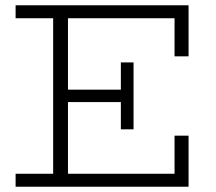

<svg xmlns="http://www.w3.org/2000/svg" viewBox="-20 -706 815 726"><path d="M39 0V-49H640V-193H693V0ZM181 -28V-657H237V-28ZM215 -320V-367H463V-320ZM437 -217V-470H485V-217ZM640 -493V-637H39V-686H693V-493Z"/></svg>

Font: BioRhyme ExtraBold Light
Style: Regular
Weight: 300
Version: Version 1.600;gftools[0.9.33]